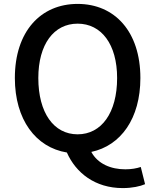

<svg xmlns="http://www.w3.org/2000/svg" viewBox="-20 -770 794 982"><path d="M377 -83C255 -83 176 -193 176 -371C176 -543 255 -649 377 -649C499 -649 579 -543 579 -371C579 -193 499 -83 377 -83ZM608 192C656 192 697 183 722 172L700 84C679 91 653 96 621 96C547 96 480 68 447 7C598 -25 698 -164 698 -371C698 -608 567 -750 377 -750C188 -750 56 -609 56 -371C56 -158 163 -16 322 10C368 114 466 192 608 192Z"/></svg>

Font: Noto Sans TC Medium
Style: Regular
Weight: 500
Designer: Ryoko NISHIZUKA 西塚涼子 (kana, bopomofo & ideographs); Paul D. Hunt (Latin, Greek & Cyrillic); Sandoll Communications 산돌커뮤니
Foundry: Adobe
Version: Version 2.004;hotconv 1.0.118;makeotfexe 2.5.65603